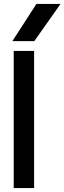

<svg xmlns="http://www.w3.org/2000/svg" viewBox="-20 -960 329 980"><path d="M155 -750H43L166 -940H289ZM154 0H50V-700H154Z"/></svg>

Font: Edgecutting Lite Medium
Style: Medium
Weight: 500
Designer: RandomMaerks (Nguyen Gia Bao)
Version: Version 1.0